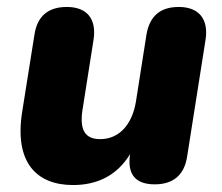

<svg xmlns="http://www.w3.org/2000/svg" viewBox="-20 -521 638 552"><path d="M190 11C260 11 317 -17 354 -78C345 -18 371 9 425 9C478 9 510 -18 518 -71L571 -407C580 -466 552 -501 494 -501C441 -501 410 -475 401 -421L371 -230C360 -162 322 -121 268 -121C223 -121 209 -149 217 -204L249 -407C258 -467 230 -501 172 -501C119 -501 87 -475 79 -421L44 -201C20 -53 86 11 190 11Z"/></svg>

Font: SN Pro Heavy
Style: Italic
Weight: 800
Italic angle: -9°
Designer: Tobias Whetton
Foundry: Supernotes
Version: Version 1.001;Glyphs 3.2 (3249)